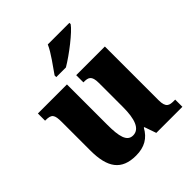

<svg xmlns="http://www.w3.org/2000/svg" viewBox="-209 -906 1056 1056"><g transform="rotate(-45 319.0 -378.0)"><path d="M238 -619V-606H313C376 -643 476 -721 500 -756V-766H332C313 -721 265 -659 238 -619ZM243 10C309 10 353 -16 382 -69H386L410 0H613V-56H603C569 -56 546 -60 546 -118V-536H323V-480H326C360 -480 381 -475 381 -418V-230C381 -138 361 -80 310 -80C263 -80 251 -132 251 -222V-536H25V-480H29C76 -480 85 -466 85 -409V-188C85 -54 131 10 243 10Z"/></g></svg>

Font: Noto Serif Devanagari SemiCondensed ExtraBold
Style: Regular
Weight: 800
Width: 4
Designer: Universal Thirst, Indian Type Foundry and the Monotype Design Team
Foundry: Monotype Imaging Inc.
Version: Version 2.004